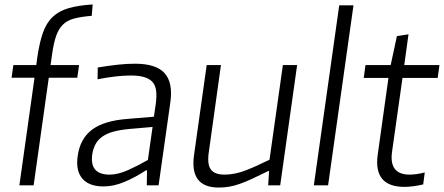

<svg xmlns="http://www.w3.org/2000/svg" viewBox="-20 -832 1993 862"><path d="M135 -483H32L40 -540H143L147 -572Q157 -640 172.5 -684.5Q188 -729 216.5 -756Q245 -783 288.5 -795.5Q332 -808 396 -812L392 -761Q343 -757 312 -748.5Q281 -740 262 -721Q243 -702 232 -670.5Q221 -639 214 -589L207 -540H335L327 -483H199L131 0H67Z M445 5Q379 5 349 -31Q319 -67 329 -133Q340 -210 393.5 -250Q447 -290 551 -298L671 -308L679 -363Q684 -399 681 -424Q678 -449 664.5 -464Q651 -479 627 -486Q603 -493 567 -493Q505 -493 418 -476L419 -529Q467 -537 508 -541.5Q549 -546 586 -546Q680 -546 718.5 -504Q757 -462 745 -374L692 0H639L640 -67H635Q586 -35 538 -15Q490 5 445 5ZM472 -48Q510 -48 556.5 -69Q603 -90 644 -114L665 -262L561 -253Q519 -249 489.5 -241Q460 -233 440 -219Q420 -205 409 -185Q398 -165 394 -138Q382 -48 472 -48Z M962 10Q831 10 851 -135L908 -540H972L918 -153Q909 -96 926 -72Q943 -48 988 -48Q1034 -48 1083 -67Q1132 -86 1190 -115L1250 -540H1314L1238 0H1184L1188 -64H1184Q1144 -44 1113.5 -30Q1083 -16 1058 -7Q1033 2 1010 6Q987 10 962 10Z M1503 -808H1567L1453 0H1389Z M1796 7Q1655 7 1676 -139L1724 -482H1613L1621 -540H1734L1762 -670L1814 -678L1795 -540H1953L1945 -482H1787L1740 -150Q1726 -48 1819 -48Q1833 -48 1851 -50.5Q1869 -53 1887 -58L1880 -4Q1832 7 1796 7Z"/></svg>

Font: Plata Sans Light
Style: Italic
Weight: 300
Italic angle: -8°
Designer: Pablo Impallari, Andres Torresi, & Cristiano Sobral
Foundry: Pablo Impallari, Andres Torresi, & Cristiano Sobral
Version: Version 1.00;December 28, 2019;FontCreator 12.0.0.2547 64-bi